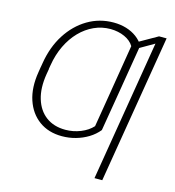

<svg xmlns="http://www.w3.org/2000/svg" viewBox="-133 -848 1061 1164"><g transform="rotate(15 398.0 -266.5)"><path d="M584 -380.9 535.2 -88.9Q509.8 -57.6 473.9 -35.6Q438 -13.7 396.2 -2Q354.5 9.8 310.1 9.8Q225.6 9.8 166.5 -33.2Q107.4 -76.2 82 -152.3Q56.6 -228.5 73.2 -329.1L78.6 -362.8L129.4 -363.3L123.5 -329.1Q108.9 -239.3 129.2 -172.9Q149.4 -106.4 198.5 -69.8Q247.6 -33.2 320.3 -33.2Q369.6 -33.2 415.3 -51.5Q460.9 -69.8 489.3 -101.1L535.6 -380.9ZM627.4 -643.6 576.7 -337.4H528.3L575.7 -626.5Q557.1 -657.7 517.6 -675.8Q478 -693.8 428.7 -694.3Q374 -694.3 325.4 -672.1Q276.9 -649.9 237.5 -609.4Q198.2 -568.8 171.1 -512.7Q144 -456.5 132.8 -387.7L125 -341.8H75.2L83 -387.7Q100.1 -492.7 150.1 -571Q200.2 -649.4 274.2 -693.4Q348.1 -737.3 436.5 -737.3Q479 -737.3 516.1 -726.1Q553.2 -714.8 581.8 -693.6Q610.4 -672.4 627.4 -643.6ZM770.5 -727.5 616.2 204.1H567.4L713.4 -679.2L594.2 -610.4L602.1 -658.7L723.1 -727.5Z"/></g></svg>

Font: Inter 17pt ExtraLight
Style: Italic
Weight: 250
Italic angle: -9.3988°
Version: Version 4.001;git-66647c0bb